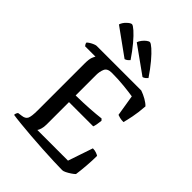

<svg xmlns="http://www.w3.org/2000/svg" viewBox="-269 -1081 1204 1204"><g transform="rotate(45 333.0 -478.5)"><path d="M511 0Q483 0 435.5 -2Q388 -4 332.5 -7Q277 -10 222.5 -14.5Q168 -19 123 -23.5Q78 -28 53 -32Q53 -40 56 -47Q59 -54 63 -58L91 -62Q119 -65 128.5 -83Q138 -101 138 -158V-572Q138 -612 145.5 -630Q153 -648 156 -651H64Q61 -654 57.5 -660Q54 -666 53 -673Q58 -679 70 -686.5Q82 -694 94.5 -699Q107 -704 113 -704H509Q535 -695 559.5 -681Q584 -667 598 -652Q594 -594 585 -550Q576 -506 570 -485Q551 -485 537 -488.5Q523 -492 516 -495L493 -636Q463 -641 410 -646.5Q357 -652 300 -652Q261 -652 250.5 -627.5Q240 -603 240 -573V-391Q308 -392 361.5 -395.5Q415 -399 457 -404L467 -393Q462 -349 455 -332H240V-134Q240 -110 234.5 -92.5Q229 -75 223 -68H495L551 -233Q569 -233 583.5 -227.5Q598 -222 603 -218Q603 -177 599 -127.5Q595 -78 590 -44Q581 -35 566 -25Q551 -15 536 -7.5Q521 0 511 0ZM296 -769 117 -898Q124 -920 143.5 -938.5Q163 -957 174 -957Q183 -957 207 -936Q231 -915 262.5 -877.5Q294 -840 327 -791Q323 -786 314.5 -779Q306 -772 296 -769ZM455 -769 275 -898Q279 -911 290 -925Q301 -939 313 -948Q325 -957 333 -957Q342 -957 366 -936Q390 -915 421.5 -877.5Q453 -840 486 -791Q482 -786 473 -778.5Q464 -771 455 -769Z"/></g></svg>

Font: Texturina
Style: Regular
Weight: 400
Designer: Guillermo Torres Carreño
Foundry: Omnibus-Type
Version: Version 1.002; ttfautohint (v1.8.3)